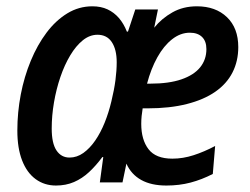

<svg xmlns="http://www.w3.org/2000/svg" viewBox="-20 -570 782 600"><path d="M154.8 9.8Q118.7 9.8 91.3 -10.3Q64 -30.3 49.1 -68.6Q34.2 -106.9 34.2 -162.1Q34.2 -218.8 44.9 -274.7Q55.7 -330.6 76.2 -380.1Q96.7 -429.7 125.5 -468Q154.3 -506.3 190.4 -528.3Q226.6 -550.3 268.6 -550.3Q295.4 -550.3 315.9 -540.8Q336.4 -531.2 351.6 -513.7Q366.7 -496.1 376.5 -471.2H379.9L402.8 -540.5H473.6L461.9 -483.4Q484.9 -512.2 518.6 -531.2Q552.2 -550.3 595.2 -550.3Q653.8 -550.3 689.2 -516.4Q724.6 -482.4 724.6 -422.9Q724.6 -378.9 706.5 -343.5Q688.5 -308.1 652.6 -283.2Q616.7 -258.3 563.7 -244.9Q510.7 -231.4 441.4 -231.4H425.8Q423.8 -219.7 422.6 -207.5Q421.4 -195.3 421.4 -183.1Q421.4 -133.3 444.1 -103.8Q466.8 -74.2 518.6 -74.2Q551.8 -74.2 585 -85Q618.2 -95.7 652.3 -113.8L645 -26.4Q610.8 -8.8 575.7 0.5Q540.5 9.8 500 9.8Q452.6 9.8 421.4 -7.6Q390.1 -24.9 375 -58.6L362.8 0H292L302.7 -79.1H299.8Q279.8 -52.2 258.3 -32.2Q236.8 -12.2 211.4 -1.2Q186 9.8 154.8 9.8ZM197.3 -77.6Q220.2 -77.6 240.5 -92Q260.7 -106.4 277.6 -130.9Q294.4 -155.3 307.1 -186.8Q319.8 -218.3 328.1 -253.4Q336.9 -289.6 340.8 -319.6Q344.7 -349.6 344.7 -375.5Q344.7 -415.5 329.3 -438.5Q314 -461.4 284.7 -461.4Q260.3 -461.4 238.8 -444.1Q217.3 -426.8 199.5 -397Q181.6 -367.2 168.7 -329.3Q155.8 -291.5 148.7 -250Q141.6 -208.5 141.6 -168.5Q141.6 -122.1 156.5 -99.9Q171.4 -77.6 197.3 -77.6ZM439.5 -308.6H450.2Q507.8 -308.6 546.9 -322Q585.9 -335.4 605.5 -359.6Q625 -383.8 625 -416.5Q625 -441.4 611.3 -454.6Q597.7 -467.8 573.2 -467.8Q543.9 -467.8 517.8 -447.3Q491.7 -426.8 471.7 -390.9Q451.7 -355 439.5 -308.6Z"/></svg>

Font: Open Sans SemiCondensed SemiBold
Style: Italic
Weight: 600
Width: 4
Italic angle: -12°
Designer: Monotype Design Team
Foundry: Monotype Imaging Inc.
Version: Version 3.000